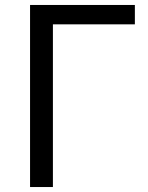

<svg xmlns="http://www.w3.org/2000/svg" viewBox="-20 -753 597 773"><path d="M101 0H193V-655H523V-733H101Z"/></svg>

Font: Noto Sans CJK JP
Style: Regular
Weight: 400
Designer: Ryoko NISHIZUKA 西塚涼子 (kana, bopomofo & ideographs); Paul D. Hunt (Latin, Greek & Cyrillic); Sandoll Communications 산돌커뮤니
Foundry: Adobe
Version: Version 2.004;hotconv 1.0.118;makeotfexe 2.5.65603